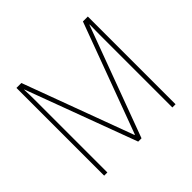

<svg xmlns="http://www.w3.org/2000/svg" viewBox="-168 -910 1105 1105"><g transform="rotate(-45 384.5 -357.0)"><path d="M371 0H398L648 -674H650C649 -631 649 -608 649 -592V0H675V-714H635L386 -42H383L134 -714H94V0H120V-590C120 -612 120 -632 118 -675H120Z"/></g></svg>

Font: Noto Sans Sinhala UI SemiCondensed Thin
Style: Regular
Weight: 100
Width: 4
Designer: Jelle Bosma - Monotype Design Team
Foundry: Monotype Imaging Inc.
Version: Version 2.006